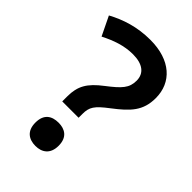

<svg xmlns="http://www.w3.org/2000/svg" viewBox="-221 -808 905 905"><g transform="rotate(45 231.5 -355.5)"><path d="M137 -258V-225H246V-250C246 -296 259 -316 321 -363C397 -421 438 -463 438 -548C438 -652 361 -724 226 -724C138 -724 67 -700 6 -667L52 -572C105 -599 157 -618 216 -618C280 -618 316 -591 316 -542C316 -493 292 -468 227 -418C160 -367 137 -327 137 -258ZM118 -65C118 -9 152 13 196 13C238 13 273 -9 273 -65C273 -122 238 -142 196 -142C152 -142 118 -122 118 -65Z"/></g></svg>

Font: Noto Kufi Arabic SemiBold
Style: Regular
Weight: 600
Designer: Monotype Design Team, David Williams, Khaled Hosny
Foundry: Google LLC
Version: Version 2.109